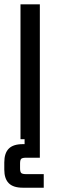

<svg xmlns="http://www.w3.org/2000/svg" viewBox="-35 -646 265 891"><path d="M86.9 162.1H168V225.1H70.8Q26.4 225.1 5.6 204.1Q-15.1 183.1 -15.1 141.1V107.9Q-15.1 64.9 5.6 43.9Q26.4 22.9 70.8 22.9H79.1V0H60.1V-626H149.9V85.9H86.9Q69.3 85.9 63.7 90.8Q58.1 95.7 58.1 112.8V134.8Q58.1 151.9 63.7 157Q69.3 162.1 86.9 162.1Z"/></svg>

Font: Teko
Style: Regular
Weight: 400
Designer: Manushi Parikh, Jonny Pinhorn
Foundry: Indian Type Foundry
Version: Version 2.000;PS 1.0;hotconv 1.0.79;makeotf.lib2.5.61930